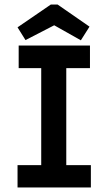

<svg xmlns="http://www.w3.org/2000/svg" viewBox="-20 -823 478 843"><path d="M57 0V-98H161V-524H62V-623H375V-524H271V-98H379V0ZM92 -647 57 -703 203 -803H233L373 -706L335 -646L218 -712Z"/></svg>

Font: Inconsolata SemiCondensed ExtraBold
Style: Regular
Weight: 800
Width: 4
Monospace: yes
Designer: Raph Levien, Cyreal, Brenton Simpson
Foundry: Raph Levien, Cyreal, Google
Version: Version 3.100; ttfautohint (v1.8.4.7-5d5b)